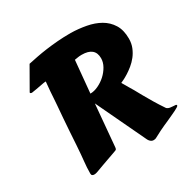

<svg xmlns="http://www.w3.org/2000/svg" viewBox="-166 -881 1071 1075"><g transform="rotate(-30 369.5 -343.0)"><path d="M321.3 -39.1Q320.8 -34.7 319.6 -30.5Q318.4 -26.4 313 -23.9Q311 -22.9 293.7 -16.8Q276.4 -10.7 253.7 -2.7Q231 5.4 208.7 13.4Q186.5 21.5 174.8 25.9Q168.9 28.3 160.4 31Q151.9 33.7 143.6 33.7Q136.7 33.7 131.6 30.3Q126.5 26.9 126.5 17.6Q126.5 -3.9 127.7 -21.7Q128.9 -39.6 130.9 -59.1Q132.8 -78.6 135 -102.3Q137.2 -126 139.2 -158.7Q141.6 -201.7 144.5 -241.5Q147.5 -281.2 150.4 -324.2L157.2 -407.7Q158.7 -428.2 160.2 -449.5Q161.6 -470.7 163.1 -493.2L168.5 -552.7Q168.5 -553.7 165.5 -553.7Q161.6 -553.7 152.3 -552Q143.1 -550.3 130.4 -547.9Q117.7 -545.4 102.3 -542.7Q86.9 -540 70.8 -537.6Q66.9 -537.6 63.2 -539.3Q59.6 -541 59.6 -543.5Q59.6 -545.4 60.5 -546.4L139.6 -684.6Q166.5 -690.4 197.5 -696.5Q228.5 -702.6 264.2 -707.5Q299.8 -712.4 339.8 -715.6Q379.9 -718.8 424.8 -718.8Q475.6 -717.8 523.7 -708.7Q571.8 -699.7 609.1 -678.5Q646.5 -657.2 669.2 -620.8Q691.9 -584.5 691.9 -528.8Q691.9 -498 681.4 -472.2Q670.9 -446.3 654.5 -425.5Q638.2 -404.8 618.7 -388.9Q599.1 -373 581.3 -361.8Q563.5 -350.6 549.8 -344Q536.1 -337.4 531.2 -335.4Q531.2 -334.5 532 -333Q532.7 -331.5 535.2 -327.4Q537.6 -323.2 542.2 -315.7Q546.9 -308.1 554.2 -294.9Q562 -283.2 572.8 -263.7Q583.5 -244.1 598.4 -217.5Q613.3 -190.9 632.8 -158.2Q652.3 -125.5 677.7 -87.9Q686 -80.6 696.8 -78.9Q707.5 -77.1 716.8 -76.9Q726.1 -76.7 732.4 -75.9Q738.8 -75.2 738.8 -69.8Q738.8 -65.9 730.7 -60.8Q722.7 -55.7 711.9 -50.3Q701.2 -44.9 690.2 -40Q679.2 -35.2 673.3 -32.2Q661.6 -26.4 648.9 -21Q636.2 -15.6 621.6 -9Q606.9 -2.4 589.1 6.3Q571.3 15.1 548.8 27.3Q543 30.8 537.8 32Q532.7 33.2 528.3 33.2Q519.5 33.2 513.2 29.1Q506.8 24.9 502.4 19Q498 13.2 495.4 7.1Q492.7 1 490.7 -2.9L345.2 -309.6ZM351.1 -369.6Q376 -369.6 402.8 -382.3Q429.7 -395 451.7 -415Q473.6 -435.1 487.8 -460.4Q502 -485.8 502 -511.7Q502 -582.5 417 -582.5Q400.9 -582.5 390.1 -580.3Q379.4 -578.1 370.6 -577.1Z"/></g></svg>

Font: Carter One
Style: Regular
Weight: 400
Designer: vernon adams
Foundry: vernon adams
Version: Version 1.000